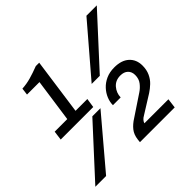

<svg xmlns="http://www.w3.org/2000/svg" viewBox="-210 -861 1035 1035"><g transform="rotate(-45 307.5 -343.5)"><path d="M7 -312 14 -365H110L145 -612H50L55 -652Q89 -654 121 -663Q153 -672 192 -687H218L173 -365H263L255 -312ZM-41 0 216 -280H278L41 0ZM337 -406 577 -686H656L399 -406ZM299 0 301 -19Q305 -52 322.5 -74Q340 -96 369 -114L486 -192Q506 -205 521.5 -225Q537 -245 537 -274Q537 -299 521.5 -314Q506 -329 478 -329Q441 -329 419 -303.5Q397 -278 396 -244H337Q337 -268 347 -292.5Q357 -317 376 -337.5Q395 -358 422.5 -370.5Q450 -383 486 -383Q541 -383 571 -355.5Q601 -328 601 -282Q601 -250 589.5 -225Q578 -200 559.5 -182.5Q541 -165 521 -152L417 -87Q404 -80 397 -71.5Q390 -63 388 -55H571L564 0Z"/></g></svg>

Font: Chivo Mono
Style: Italic
Weight: 400
Italic angle: -8.05°
Monospace: yes
Version: Version 1.008